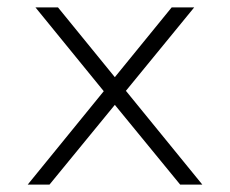

<svg xmlns="http://www.w3.org/2000/svg" viewBox="-20 -500 623 520"><path d="M261 -253 76 -480H137L291 -291L445 -480H506L321 -254L528 0H468L291 -216L114 0H55Z"/></svg>

Font: Prompt ExtraLight
Style: Regular
Weight: 275
Designer: Katatrad Team
Foundry: CadsonDemak
Version: Version 1.000